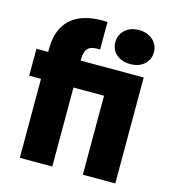

<svg xmlns="http://www.w3.org/2000/svg" viewBox="-115 -881 887 977"><g transform="rotate(15 328.5 -392.5)"><path d="M250 -558H582V0H411V-416H250V0H79V-416H17V-558H79V-574Q79 -677 136.5 -730.5Q194 -784 304 -784Q322 -784 331 -783V-638Q286 -641 268 -624Q250 -607 250 -563ZM497 -606Q452 -606 424 -631Q396 -656 396 -695Q396 -734 424 -759.5Q452 -785 497 -785Q542 -785 570.5 -759.5Q599 -734 599 -695Q599 -656 571 -631Q543 -606 497 -606Z"/></g></svg>

Font: MSTAGE
Style: Bold
Weight: 700
Designer: Ninad Kale (Devanagari), Jonny Pinhorn (Latin)
Foundry: Indian Type Foundry
Version: 4.004